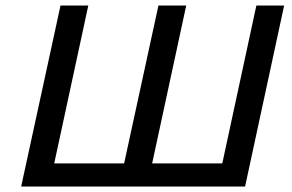

<svg xmlns="http://www.w3.org/2000/svg" viewBox="-20 -678 1060 698"><path d="M57 0 200 -658H301L159 0ZM413 0 556 -658H657L515 0ZM770 0 912 -658H1013L871 0ZM88 0 106 -84H858L839 0Z"/></svg>

Font: Ysabeau SemiBold
Style: Italic
Weight: 600
Italic angle: -12°
Designer: Christian Thalmann (Catharsis Fonts)
Version: Version 2.002